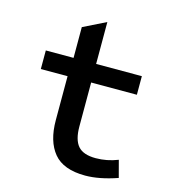

<svg xmlns="http://www.w3.org/2000/svg" viewBox="-108 -805 817 907"><g transform="rotate(15 300.0 -351.0)"><path d="M391.1 13.2Q284.2 13.2 237.1 -43.9Q189.9 -101.1 189.9 -204.1V-418.9H59.1V-509.8H194.8V-660.2L305.2 -714.8V-509.8H528.8V-418.9H305.2V-204.1Q305.2 -139.2 331.1 -109.1Q356.9 -79.1 418 -79.1Q473.1 -79.1 525.9 -100.1L547.9 -17.1Q460 13.2 391.1 13.2Z"/></g></svg>

Font: Office Code Pro Medium
Style: Regular
Weight: 500
Designer: Nathan Rutzky & Paul D. Hunt
Foundry: Adobe Systems Incorporated
Version: Version 1.004;PS 001.004;hotconv 1.0.70;makeotf.lib2.5.58329